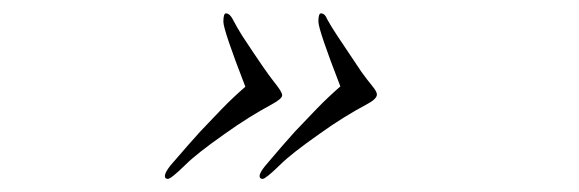

<svg xmlns="http://www.w3.org/2000/svg" viewBox="-20 -339 874 290"><path d="M494.1 -208.5Q460.9 -293.9 460.9 -306.4Q460.9 -318.8 464.8 -318.8Q470.7 -318.8 474.1 -310.1Q480 -299.3 489.3 -285.2L525.9 -230.5Q534.7 -218.3 542 -209.5Q549.3 -200.7 549.3 -196.3Q549.3 -189.5 533.9 -181.4Q518.6 -173.3 500 -161.9Q481.4 -150.4 462.4 -136.7Q419.9 -106.9 403.3 -90.3Q381.3 -68.8 376.7 -68.8Q372.1 -68.8 372.1 -73.2Q372.1 -78.1 380.9 -88.9Q410.2 -123.5 425.8 -140.6L458.5 -174.8Q475.6 -192.4 494.1 -208.5ZM350.6 -208Q317.4 -293.5 317.4 -306.2Q317.4 -318.8 321.3 -318.8Q327.1 -318.8 332 -309.1Q336.9 -299.3 345.7 -285.2Q382.3 -229.5 394.3 -214.8Q406.2 -200.2 406.2 -195.1Q406.2 -189.9 390.9 -181.6Q375.5 -173.3 356.9 -161.9Q338.4 -150.4 319.3 -136.7Q276.9 -106.9 260.3 -90.3Q238.3 -68.8 233.6 -68.8Q229 -68.8 229 -73.2Q229 -78.1 237.3 -88.9Q267.1 -123.5 282.7 -140.6L315.4 -174.8Q332 -191.9 350.6 -208Z"/></svg>

Font: Pinyon Script
Style: Regular
Weight: 400
Designer: Nicole Fally
Foundry: Nicole Fally
Version: Version 1.005